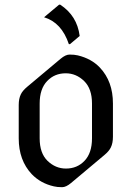

<svg xmlns="http://www.w3.org/2000/svg" viewBox="-20 -776 553 806"><path d="M232.9 -756.3Q303.7 -710 314.5 -625L273.9 -590.8H269Q238.8 -681.2 165 -703.6L228 -756.3ZM240.7 9.8Q220.2 9.8 206.1 6.3Q150.4 -6.3 113.3 -44.9Q58.6 -103 58.6 -195.3V-335.4Q58.6 -361.8 67.4 -379.9Q74.7 -395.5 94.7 -412.1L234.4 -529.3Q255.4 -546.9 272 -546.9Q292.5 -546.9 306.6 -543.5Q363.8 -529.8 399.4 -492.2Q454.1 -434.1 454.1 -341.8V-201.7Q454.1 -175.3 445.3 -157.2Q438 -141.6 418 -125L278.3 -7.8Q257.3 9.8 240.7 9.8ZM256.8 -68.4Q303.7 -68.4 334.5 -100.6Q366.2 -133.3 366.2 -195.3V-341.3Q366.2 -403.3 333.5 -435.5Q299.8 -468.3 255.9 -468.3Q209 -468.3 178.2 -436Q146.5 -403.3 146.5 -341.3V-195.3Q146.5 -133.3 179.2 -101.1Q212.9 -68.4 256.8 -68.4Z"/></svg>

Font: Gothica
Style: Book
Weight: 400
Designer: Wojciech Kalinowski "wmk69" (wmk69@o2.pl)
Foundry: Wojciech Kalinowski "wmk69" (wmk69@o2.pl)
Version: Version 2.1.0; 2021-05-14